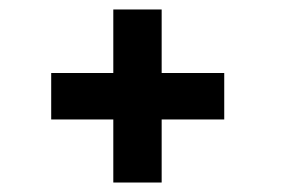

<svg xmlns="http://www.w3.org/2000/svg" viewBox="-20 -437 592 405"><path d="M219 -417H321V-283H453V-185H321V-52H219V-185H88V-283H219Z"/></svg>

Font: Synthetic SemiBold
Style: Regular
Weight: 600
Designer: Santiago Orozco
Foundry: Typemade
Version: Version 2.000; ttfautohint (v1.8.4.7-5d5b)